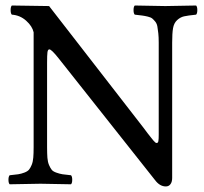

<svg xmlns="http://www.w3.org/2000/svg" viewBox="-20 -667 739 697"><path d="M556.2 -512.2Q556.2 -532.2 554.7 -546.1Q553.2 -560.1 551.3 -570.8Q549.3 -581.5 543.7 -588.4Q538.1 -595.2 533 -599.6Q527.8 -604 516.6 -606.7Q505.4 -609.4 496.1 -610.6Q486.8 -611.8 469.2 -613.8Q464.8 -618.2 464.8 -630.4Q464.8 -642.6 469.2 -647Q568.8 -645 580.1 -645Q594.2 -645 691.9 -647Q696.3 -642.6 696.3 -630.4Q696.3 -618.2 691.9 -613.8Q662.1 -610.8 648.2 -607.7Q634.3 -604.5 622.8 -593.8Q611.3 -583 608.2 -564.7Q605 -546.4 605 -512.2V-21Q605 -6.8 598.9 1.5Q592.8 9.8 582 9.8Q559.6 9.8 542 -14.2L192.9 -455.1Q167 -487.8 159.2 -487.8Q153.8 -487.8 152.3 -477.5Q150.9 -467.3 150.9 -439V-132.8Q150.9 -109.4 152.1 -94Q153.3 -78.6 158.2 -67.4Q163.1 -56.2 168 -50.3Q172.9 -44.4 184.6 -40.3Q196.3 -36.1 206.8 -34.4Q217.3 -32.7 237.8 -30.8Q242.2 -26.4 242.2 -14.4Q242.2 -2.4 237.8 2Q138.2 0 127 0Q112.8 0 15.1 2Q10.7 -2.4 10.7 -14.4Q10.7 -26.4 15.1 -30.8Q35.2 -32.7 46.1 -34.4Q57.1 -36.1 68.6 -40.5Q80.1 -44.9 85.2 -51Q90.3 -57.1 95 -68.4Q99.6 -79.6 100.8 -94.7Q102.1 -109.9 102.1 -132.8V-549.8Q97.2 -571.8 75 -591.8Q52.7 -611.8 22.9 -613.8Q18.6 -618.2 18.6 -630.4Q18.6 -642.6 22.9 -647L158.2 -645L501 -203.1L515.6 -183.6L528.3 -167.5L536.6 -157.2Q541 -151.9 543.7 -149.9Q546.4 -147.9 548.8 -147.9Q553.7 -147.9 554.9 -154.8Q556.2 -161.6 556.2 -178.2Z"/></svg>

Font: Linux Libertine G
Style: Regular
Weight: 400
Designer: Philipp H. Poll
Foundry: Philipp H. Poll
Version: Version 4.7.5